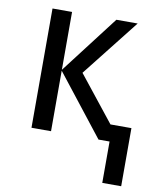

<svg xmlns="http://www.w3.org/2000/svg" viewBox="-82 -600 700 850"><g transform="rotate(10 268.0 -175.0)"><path d="M372.1 -536.1H467.8L265.1 -278.8L426.8 -75.2H521V186H436V0H386.2L172.9 -272V0H85V-536.1H172.9V-275.9Z"/></g></svg>

Font: Droid Sans
Style: Regular
Weight: 400
Foundry: Ascender Corporation
Version: Version 1.00 build 114